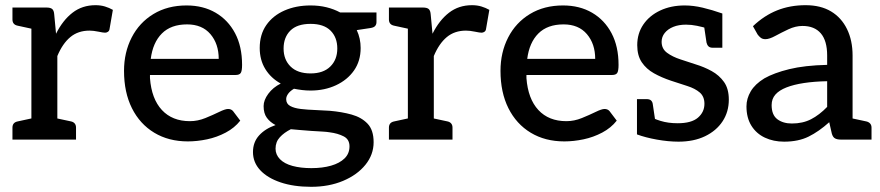

<svg xmlns="http://www.w3.org/2000/svg" viewBox="-20 -538 3393 740"><path d="M101 0V-509H158Q175 -509 181.5 -503Q188 -497 189 -482L196 -408Q222 -460 259.5 -489Q297 -518 348 -518Q368 -518 384.5 -513Q401 -508 415 -500L402 -425Q401 -419 396 -415.5Q391 -412 385 -412Q378 -412 359 -416Q340 -420 325 -420Q281 -420 251 -395Q221 -370 201 -322V0ZM172 0 184 -85 254 -70Q263 -68 268 -62Q273 -56 273 -46V0ZM28 0V-46Q28 -56 33 -62Q38 -68 48 -70L117 -85L129 0ZM129 -509 117 -424 48 -439Q38 -441 33 -447Q28 -453 28 -463V-509Z M704 7Q630 7 574.5 -26.5Q519 -60 488.5 -121Q458 -182 458 -265Q458 -336 487.5 -393.5Q517 -451 571.5 -484Q626 -517 699 -517Q763 -517 811 -489Q859 -461 886 -410Q913 -359 913 -288Q913 -265 908 -257Q903 -249 888 -249H558Q558 -246 558 -243Q558 -240 558 -237Q564 -157 604 -114Q644 -71 712 -71Q742 -71 771.5 -83Q801 -95 824.5 -106.5Q848 -118 859 -118Q871 -118 878 -110L906 -73Q884 -45 850 -27Q816 -9 778 -1Q740 7 704 7ZM561 -311H823Q823 -369 791 -406.5Q759 -444 701 -444Q639 -444 604 -409Q569 -374 561 -311Z M1177 -517Q1210 -517 1238.5 -510Q1267 -503 1291 -490H1431V-453Q1431 -444 1426 -438Q1421 -432 1408 -430L1355 -422Q1370 -390 1370 -353Q1370 -303 1344.5 -266.5Q1319 -230 1275 -209.5Q1231 -189 1177 -189Q1160 -189 1144 -191Q1128 -193 1113 -196Q1098 -187 1090.5 -176.5Q1083 -166 1083 -156Q1083 -138 1098.5 -129.5Q1114 -121 1139.5 -118Q1165 -115 1194.5 -114Q1224 -113 1251 -111Q1297 -107 1335 -96.5Q1373 -86 1396.5 -61.5Q1420 -37 1420 10Q1420 58 1388.5 97Q1357 136 1302.5 159Q1248 182 1179 182Q1112 182 1061.5 165Q1011 148 983 118Q955 88 955 48Q955 10 978.5 -16Q1002 -42 1042 -56Q1021 -67 1008.5 -84Q996 -101 996 -129Q996 -152 1014 -176.5Q1032 -201 1062 -216Q1024 -237 1002.5 -272Q981 -307 981 -353Q981 -405 1006.5 -441.5Q1032 -478 1076.5 -497.5Q1121 -517 1177 -517ZM1327 26Q1327 -1 1304.5 -12.5Q1282 -24 1251 -28Q1240 -30 1221 -31Q1202 -32 1179 -33.5Q1156 -35 1135 -37Q1114 -39 1101 -40Q1075 -27 1058.5 -9Q1042 9 1042 35Q1042 58 1059 75.5Q1076 93 1107.5 101.5Q1139 110 1180 110Q1223 110 1256 100.5Q1289 91 1308 72.5Q1327 54 1327 26ZM1177 -255Q1226 -255 1253 -281.5Q1280 -308 1280 -351Q1280 -394 1254 -420Q1228 -446 1177 -446Q1125 -446 1099 -420Q1073 -394 1073 -351Q1073 -308 1100 -281.5Q1127 -255 1177 -255Z M1552 0V-509H1609Q1626 -509 1632.5 -503Q1639 -497 1640 -482L1647 -408Q1673 -460 1710.5 -489Q1748 -518 1799 -518Q1819 -518 1835.5 -513Q1852 -508 1866 -500L1853 -425Q1852 -419 1847 -415.5Q1842 -412 1836 -412Q1829 -412 1810 -416Q1791 -420 1776 -420Q1732 -420 1702 -395Q1672 -370 1652 -322V0ZM1623 0 1635 -85 1705 -70Q1714 -68 1719 -62Q1724 -56 1724 -46V0ZM1479 0V-46Q1479 -56 1484 -62Q1489 -68 1499 -70L1568 -85L1580 0ZM1580 -509 1568 -424 1499 -439Q1489 -441 1484 -447Q1479 -453 1479 -463V-509Z M2155 7Q2081 7 2025.5 -26.5Q1970 -60 1939.5 -121Q1909 -182 1909 -265Q1909 -336 1938.5 -393.5Q1968 -451 2022.5 -484Q2077 -517 2150 -517Q2214 -517 2262 -489Q2310 -461 2337 -410Q2364 -359 2364 -288Q2364 -265 2359 -257Q2354 -249 2339 -249H2009Q2009 -246 2009 -243Q2009 -240 2009 -237Q2015 -157 2055 -114Q2095 -71 2163 -71Q2193 -71 2222.5 -83Q2252 -95 2275.5 -106.5Q2299 -118 2310 -118Q2322 -118 2329 -110L2357 -73Q2335 -45 2301 -27Q2267 -9 2229 -1Q2191 7 2155 7ZM2012 -311H2274Q2274 -369 2242 -406.5Q2210 -444 2152 -444Q2090 -444 2055 -409Q2020 -374 2012 -311Z M2595 8Q2556 8 2511.5 0Q2467 -8 2435 -20V-97L2484 -90Q2497 -81 2526 -72Q2555 -63 2592 -63Q2645 -63 2670 -84.5Q2695 -106 2695 -138Q2695 -166 2677 -181.5Q2659 -197 2629 -206.5Q2599 -216 2566 -227Q2530 -239 2500.5 -255.5Q2471 -272 2453.5 -298Q2436 -324 2436 -364Q2436 -409 2459.5 -443.5Q2483 -478 2524.5 -497.5Q2566 -517 2619 -517Q2652 -517 2688 -508.5Q2724 -500 2764 -486V-425L2708 -428Q2688 -434 2666.5 -438.5Q2645 -443 2624 -443Q2596 -443 2575 -434.5Q2554 -426 2542 -411Q2530 -396 2530 -377Q2530 -350 2551 -334.5Q2572 -319 2603 -309Q2634 -299 2661 -290Q2694 -280 2723 -264Q2752 -248 2770.5 -222Q2789 -196 2789 -154Q2789 -107 2765 -70.5Q2741 -34 2697.5 -13Q2654 8 2595 8ZM2692 -448 2764 -432V-354H2727Q2716 -354 2710.5 -359.5Q2705 -365 2703 -374ZM2507 -62 2435 -78V-156H2472Q2484 -156 2489.5 -150.5Q2495 -145 2496 -136Z M3002 8Q2961 8 2928 -7.5Q2895 -23 2876 -53.5Q2857 -84 2857 -128Q2857 -158 2873.5 -186Q2890 -214 2926 -236Q2963 -257 3022 -271.5Q3081 -286 3168 -288V-324Q3168 -381 3143.5 -409.5Q3119 -438 3073 -438Q3046 -438 3018.5 -425Q2991 -412 2968 -399.5Q2945 -387 2930 -387Q2919 -387 2912 -392.5Q2905 -398 2900 -405L2882 -437Q2925 -478 2975 -498Q3025 -518 3085 -518Q3143 -518 3183 -494Q3223 -470 3244.5 -426Q3266 -382 3266 -324V0H3221Q3207 0 3198.5 -4.5Q3190 -9 3186 -23L3176 -67Q3136 -31 3096.5 -11.5Q3057 8 3002 8ZM3032 -62Q3074 -62 3106 -78.5Q3138 -95 3168 -126V-225Q3118 -224 3078.5 -218Q3039 -212 3011 -201Q2983 -190 2968.5 -173.5Q2954 -157 2954 -133Q2954 -95 2976 -78.5Q2998 -62 3032 -62ZM3237 0 3249 -85 3319 -70Q3328 -68 3333.5 -62Q3339 -56 3339 -46V0Z"/></svg>

Font: Aleo Medium
Style: Regular
Weight: 500
Designer: Alessio Laiso
Foundry: Alessio Laiso
Version: Version 2.001;gftools[0.9.29]